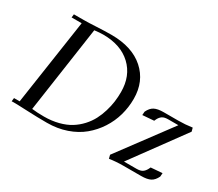

<svg xmlns="http://www.w3.org/2000/svg" viewBox="-127 -984 1437 1267"><g transform="rotate(30 591.0 -350.5)"><path d="M53.2 0 56.2 -25.9H99.1L195.8 -676.8H119.1L122.1 -702.1H196.8Q231 -702.1 293.7 -705.6Q356.4 -709 404.8 -709Q563 -709 653.1 -628.9Q743.2 -548.8 743.2 -416Q743.2 -352.1 726.1 -291Q709 -230 674.1 -176Q639.2 -122.1 590.1 -81.3Q541 -40.5 472.7 -16.8Q404.3 6.8 325.2 6.8Q252 6.8 179 3.4Q106 0 95.2 0ZM195.8 -23.9Q236.3 -19 287.1 -19Q346.7 -19 397.2 -32.2Q447.8 -45.4 484.1 -68.1Q520.5 -90.8 549.3 -122.3Q578.1 -153.8 596.2 -188.5Q614.3 -223.1 626.2 -262.9Q638.2 -302.7 643.1 -339.4Q647.9 -376 647.9 -413.1Q647.9 -536.1 569.6 -609.6Q491.2 -683.1 356.9 -683.1Q331.1 -683.1 291 -678.2ZM792 -19 1085 -413.1H1007.8Q978.5 -413.1 963.4 -402.8Q948.2 -392.6 938 -372.1L932.1 -358.9L845.2 -352.1L847.2 -378.9Q863.3 -413.1 888.2 -426Q913.1 -439 959 -439H1067.9Q1121.6 -439 1174.8 -446.8L1182.1 -419.9L894 -25.9H988.8Q1018.1 -25.9 1033.4 -35.9Q1048.8 -45.9 1059.1 -65.9L1065.9 -80.1L1152.8 -86.9L1150.9 -60.1Q1134.8 -25.9 1109.9 -12.9Q1085 0 1039.1 0H905.8Q849.6 0 798.8 7.8Z"/></g></svg>

Font: Dehuti
Style: Bold-Italic
Weight: 700
Version: Version 1.2